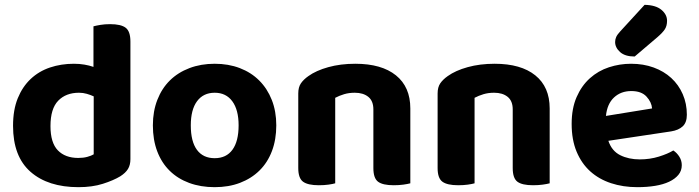

<svg xmlns="http://www.w3.org/2000/svg" viewBox="-20 -760 2896 795"><path d="M286 -496Q309 -496 329.5 -492.5Q350 -489 367 -483V-651Q378 -654 396 -657Q414 -660 436 -660Q481 -660 500.5 -645Q520 -630 520 -588V-101Q520 -77 510 -60.5Q500 -44 478 -30Q450 -13 406 1Q362 15 305 15Q179 15 106.5 -48.5Q34 -112 34 -239Q34 -305 53.5 -353Q73 -401 107 -433Q141 -465 187 -480.5Q233 -496 286 -496ZM368 -361Q355 -367 339.5 -371.5Q324 -376 307 -376Q253 -376 221 -343Q189 -310 189 -238Q189 -169 219.5 -137.5Q250 -106 304 -106Q325 -106 341.5 -110.5Q358 -115 368 -121Z M1124 -241Q1124 -182 1106 -134.5Q1088 -87 1054.5 -54Q1021 -21 974 -3Q927 15 869 15Q811 15 763.5 -2.5Q716 -20 682.5 -53Q649 -86 631 -133.5Q613 -181 613 -241Q613 -299 631.5 -346.5Q650 -394 683.5 -427Q717 -460 764.5 -478Q812 -496 869 -496Q926 -496 973 -478Q1020 -460 1053.5 -426.5Q1087 -393 1105.5 -346Q1124 -299 1124 -241ZM869 -376Q822 -376 796 -341Q770 -306 770 -241Q770 -174 795.5 -139.5Q821 -105 869 -105Q917 -105 942.5 -140Q968 -175 968 -241Q968 -305 942 -340.5Q916 -376 869 -376Z M1526 -307Q1526 -342 1505 -359Q1484 -376 1449 -376Q1425 -376 1405 -370Q1385 -364 1368 -355V-1Q1358 2 1340 4.5Q1322 7 1300 7Q1255 7 1235 -7.5Q1215 -22 1215 -64V-373Q1215 -399 1226 -415Q1237 -431 1257 -445Q1289 -468 1339.5 -482Q1390 -496 1451 -496Q1560 -496 1619.5 -448Q1679 -400 1679 -311V-1Q1668 2 1650 4.5Q1632 7 1610 7Q1565 7 1545.5 -7.5Q1526 -22 1526 -64V-307Z M2103 -307Q2103 -342 2082 -359Q2061 -376 2026 -376Q2002 -376 1982 -370Q1962 -364 1945 -355V-1Q1935 2 1917 4.5Q1899 7 1877 7Q1832 7 1812 -7.5Q1792 -22 1792 -64V-373Q1792 -399 1803 -415Q1814 -431 1834 -445Q1866 -468 1916.5 -482Q1967 -496 2028 -496Q2137 -496 2196.5 -448Q2256 -400 2256 -311V-1Q2245 2 2227 4.5Q2209 7 2187 7Q2142 7 2122.5 -7.5Q2103 -22 2103 -64V-307Z M2499 -177Q2513 -135 2548 -117.5Q2583 -100 2629 -100Q2671 -100 2708 -111.5Q2745 -123 2768 -137Q2783 -127 2793 -111Q2803 -95 2803 -76Q2803 -53 2789 -36Q2775 -19 2750.5 -7.5Q2726 4 2692.5 9.5Q2659 15 2619 15Q2560 15 2510 -1.5Q2460 -18 2424 -50.5Q2388 -83 2367.5 -132Q2347 -181 2347 -247Q2347 -311 2367.5 -358Q2388 -405 2422.5 -436Q2457 -467 2501.5 -481.5Q2546 -496 2593 -496Q2644 -496 2686.5 -480.5Q2729 -465 2759.5 -437Q2790 -409 2807 -370Q2824 -331 2824 -285Q2824 -253 2807 -237Q2790 -221 2759 -216ZM2594 -383Q2551 -383 2522.5 -356.5Q2494 -330 2489 -280L2680 -311Q2678 -337 2657 -360Q2636 -383 2594 -383ZM2649 -740Q2695 -739 2718.5 -719.5Q2742 -700 2742 -674Q2742 -653 2733 -639Q2724 -625 2702 -606L2608 -526Q2568 -526 2547.5 -544.5Q2527 -563 2527 -586Q2527 -597 2531.5 -607Q2536 -617 2549 -631Z"/></svg>

Font: Baloo Da 2
Style: Bold
Weight: 700
Designer: Noopur Datye, Sulekha Rajkumar and Ek Type
Foundry: Ek Type
Version: Version 1.640;hotconv 1.0.111;makeotfexe 2.5.65597; ttfautoh